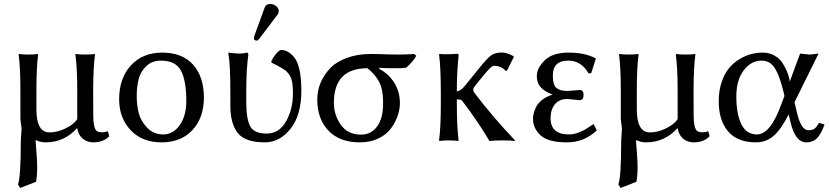

<svg xmlns="http://www.w3.org/2000/svg" viewBox="-20 -702 4146 960"><path d="M162.1 -249V-153.8Q162.1 -40 228 -40Q267.1 -40 308.1 -60.1Q349.1 -80.1 366.2 -106V-249Q366.2 -362.8 356.9 -429.2L358.9 -432.1Q377 -429.2 406 -429.2Q435.1 -429.2 453.1 -432.1L455.1 -429.2Q446.3 -368.2 445.8 -249L446.3 -126Q446.3 -63 462.9 -47.9Q471.2 -40.5 492.2 -40.5Q504.4 -40.5 519 -45.9L526.4 -21Q497.1 9.8 446.8 9.8Q418.9 9.8 398.2 -5.1Q377.4 -20 369.1 -47.9Q366.2 -57.6 366.2 -62Q301.3 9.8 209 9.8Q180.2 9.8 159.2 -2L158.7 0.5Q158.2 2.9 158.2 4.9Q158.2 9.8 162.1 57.4Q166 105 166 136.2Q166 175.3 160.2 207L81.1 237.8L69.8 220.2Q84 183.1 84 6.8Q84 -7.3 85.9 -28.1Q87.9 -48.8 87.9 -59.1Q87.9 -64 85 -83Q82 -102.1 82 -111.8V-249Q82 -365.2 73.2 -429.2L75.2 -432.1Q93.3 -429.2 122.1 -429.2Q150.9 -429.2 168.9 -432.1L170.9 -429.2Q162.1 -369.1 162.1 -249Z M575.7 -205.1Q575.7 -311 634.5 -375Q693.4 -439 791.5 -439Q891.6 -439 945.6 -378.4Q999.5 -317.9 999.5 -213.9Q999.5 -113.8 942.6 -52Q885.7 9.8 787.6 9.8Q690.4 9.8 633.1 -51.3Q575.7 -112.3 575.7 -205.1ZM784.7 -398.9Q740.7 -398.9 712.2 -372.1Q683.6 -345.2 673.6 -307.6Q663.6 -270 663.6 -222.2Q663.6 -177.2 673.6 -137.2Q683.6 -97.2 715.6 -63.5Q747.6 -29.8 796.4 -29.8Q846.2 -29.8 878.9 -76.9Q911.6 -124 911.6 -195.8Q911.6 -296.9 885.3 -347.9Q858.9 -398.9 784.7 -398.9Z M1331.5 -682.1Q1347.7 -682.1 1360.6 -671.6Q1373.5 -661.1 1373.5 -647Q1373.5 -635.7 1367.7 -628.9L1275.4 -506.8Q1269.5 -499 1263.7 -499Q1249.5 -499 1249.5 -512.2Q1249.5 -516.1 1251.5 -522L1303.7 -665Q1309.6 -682.1 1331.5 -682.1ZM1211.4 -251V-189Q1211.4 -108.9 1230.5 -71.5Q1249.5 -34.2 1313.5 -34.2Q1375.5 -34.2 1410.2 -95Q1444.8 -155.8 1444.8 -236.8Q1444.8 -271 1440.2 -293.9Q1435.5 -316.9 1424.6 -331.1Q1413.6 -345.2 1407.5 -349.6Q1401.4 -354 1386.7 -362.8Q1361.3 -377.9 1337.4 -388.7Q1337.4 -388.7 1336.9 -397Q1344.7 -414.1 1360.4 -433.1Q1376 -452.1 1386.7 -452.1Q1416.5 -452.1 1445.3 -422.4Q1486.8 -379.4 1486.8 -249Q1486.8 -126 1432.6 -58.1Q1378.4 9.8 1304.7 9.8Q1205.6 9.8 1168.7 -37.1Q1131.8 -84 1131.8 -172.9V-234.9Q1131.8 -381.8 1121.6 -436L1123.5 -439Q1187.5 -429.2 1212.4 -439Q1221.2 -439 1221.7 -429.2Q1211.4 -353 1211.4 -251Z M2011.2 -363.8Q2004.4 -362.3 1995.6 -361.8Q1986.8 -361.3 1981 -361.1Q1975.1 -360.8 1964.4 -360.8Q1894 -360.8 1877.4 -362.8L1875.5 -357.9Q1922.4 -334 1950.9 -289.1Q1979.5 -244.1 1979.5 -186Q1979.5 -156.2 1968.5 -123.5Q1957.5 -90.8 1934.8 -59.8Q1912.1 -28.8 1871.6 -9.5Q1831.1 9.8 1779.3 9.8Q1678.2 9.8 1622.3 -48.6Q1566.4 -106.9 1566.4 -204.1Q1566.4 -295.9 1636.2 -366.2Q1664.1 -394 1716.1 -413.1Q1768.1 -432.1 1832.5 -432.1Q1852.1 -432.1 1877.7 -431.4Q1903.3 -430.7 1928.7 -429.9Q1954.1 -429.2 1974.1 -429.2Q2012.7 -429.2 2051.3 -432.1L2061.5 -422.9Q2046.4 -394.5 2011.2 -363.8ZM1786.1 -28.8Q1835 -28.8 1865.2 -69.3Q1895.5 -109.9 1895.5 -185.1Q1895.5 -232.4 1887.2 -262.7Q1878.9 -293 1859.4 -317.9Q1842.8 -340.8 1817.4 -360.8Q1649.4 -360.8 1649.4 -188Q1649.4 -127.9 1683.8 -78.4Q1718.3 -28.8 1786.1 -28.8Z M2184.1 -234.9Q2184.1 -367.7 2175.3 -429.2L2177.2 -432.1Q2220.2 -429.2 2264.2 -433.1Q2270 -433.1 2271.5 -431.6Q2272.9 -430.2 2272.9 -422.9Q2264.2 -338.9 2264.2 -251V-245.1Q2282.7 -246.1 2306.2 -274.9L2371.6 -356Q2374 -358.9 2378.9 -364.7Q2414.6 -409.2 2434.6 -424.3Q2454.6 -439.5 2489.7 -439.5Q2513.2 -439.5 2545.9 -421.9L2549.3 -417.5L2515.1 -348.6H2506.8Q2499 -359.4 2483.4 -366.2Q2467.8 -373 2451.2 -373Q2447.3 -373 2442.6 -370.8Q2438 -368.7 2431.2 -362.3Q2424.3 -356 2414.8 -345.2Q2405.3 -334.5 2391.1 -316.9L2356 -273.9Q2346.2 -262.2 2346.2 -255.9Q2346.2 -246.1 2352.1 -237.8Q2444.8 -115.7 2555.2 0L2553.2 2.9Q2538.1 0 2493.2 0Q2453.1 0 2427.2 2.9Q2372.1 -91.3 2290 -199.2Q2283.2 -205.1 2264.2 -205.1V-180.2Q2264.2 -71.3 2272.9 0L2271 2.9Q2252.9 0 2224.1 0Q2195.3 0 2177.2 2.9L2175.3 0Q2184.1 -66.9 2184.1 -180.2Z M2821.3 -398.9Q2744.1 -398.9 2744.1 -324.2Q2744.1 -277.3 2762.2 -262.2Q2780.3 -247.1 2817.9 -247.1L2847.2 -249.5Q2876 -252 2878.9 -252Q2897.9 -252 2897.9 -227.1Q2897.9 -201.2 2877.9 -201.2Q2874 -201.2 2848.1 -204.1Q2822.3 -207 2816.9 -207Q2775.9 -207 2754.4 -180.4Q2732.9 -153.8 2732.9 -110.8Q2732.9 -29.8 2825.2 -29.8Q2847.2 -29.8 2870.1 -38.3Q2893.1 -46.9 2908 -55.9Q2922.9 -64.9 2948.2 -82L2963.9 -49.8Q2899.9 10.3 2814 9.8Q2721.2 9.8 2683.1 -25.1Q2645 -60.1 2645 -107.9Q2645 -120.1 2647.9 -133.1Q2650.9 -146 2659.4 -165Q2668 -184.1 2689.5 -201.7Q2710.9 -219.2 2743.2 -229Q2703.1 -244.1 2683.6 -265.6Q2664.1 -287.1 2664.1 -321.8Q2664.1 -361.8 2703.6 -400.4Q2743.2 -439 2822.3 -439Q2903.3 -439 2957 -411.1L2959 -408.2L2936 -335.9L2922.9 -335Q2886.2 -398.9 2821.3 -398.9Z M3164.1 -249V-153.8Q3164.1 -40 3230 -40Q3269 -40 3310.1 -60.1Q3351.1 -80.1 3368.2 -106V-249Q3368.2 -362.8 3358.9 -429.2L3360.8 -432.1Q3378.9 -429.2 3408 -429.2Q3437 -429.2 3455.1 -432.1L3457 -429.2Q3448.2 -368.2 3447.8 -249L3448.2 -126Q3448.2 -63 3464.8 -47.9Q3473.1 -40.5 3494.1 -40.5Q3506.3 -40.5 3521 -45.9L3528.3 -21Q3499 9.8 3448.7 9.8Q3420.9 9.8 3400.1 -5.1Q3379.4 -20 3371.1 -47.9Q3368.2 -57.6 3368.2 -62Q3303.2 9.8 3210.9 9.8Q3182.1 9.8 3161.1 -2L3160.6 0.5Q3160.2 2.9 3160.2 4.9Q3160.2 9.8 3164.1 57.4Q3168 105 3168 136.2Q3168 175.3 3162.1 207L3083 237.8L3071.8 220.2Q3085.9 183.1 3085.9 6.8Q3085.9 -7.3 3087.9 -28.1Q3089.8 -48.8 3089.8 -59.1Q3089.8 -64 3086.9 -83Q3084 -102.1 3084 -111.8V-249Q3084 -365.2 3075.2 -429.2L3077.1 -432.1Q3095.2 -429.2 3124 -429.2Q3152.8 -429.2 3170.9 -432.1L3172.9 -429.2Q3164.1 -369.1 3164.1 -249Z M3952.6 -190.9 3966.3 -132.8Q3986.3 -50.8 4022.5 -50.8Q4041.5 -50.8 4052 -58.3Q4062.5 -65.9 4075.7 -87.9L4102.5 -79.1Q4085.4 -31.2 4064.9 -10.7Q4044.4 9.8 4011.7 9.8Q3956.5 9.8 3932.6 -90.8L3923.3 -129.9Q3885.3 -54.7 3847.9 -22.5Q3810.5 9.8 3759.8 9.8Q3667 9.8 3620.4 -45.2Q3573.7 -100.1 3573.7 -195.8Q3573.7 -249 3588.1 -291.5Q3602.5 -334 3625 -361.1Q3647.5 -388.2 3677 -406Q3706.5 -423.8 3735.6 -431.4Q3764.6 -439 3793.5 -439Q3826.7 -439 3852.5 -424.1Q3878.4 -409.2 3892.1 -387.7Q3905.8 -366.2 3914.6 -345.2Q3923.3 -324.2 3926.3 -309.1L3928.7 -293.9L3980.5 -434.1Q3987.3 -434.1 4004.4 -431.6Q4021.5 -429.2 4028.3 -429.2Q4036.1 -429.2 4051.3 -431.6Q4066.4 -434.1 4072.8 -434.1ZM3902.3 -222.2 3897.5 -243.2Q3878.4 -322.3 3854.5 -360.6Q3830.6 -398.9 3788.6 -398.9Q3735.4 -398.9 3698.5 -350.3Q3661.6 -301.8 3661.6 -219.2Q3661.6 -133.3 3686.5 -81.5Q3711.4 -29.8 3764.6 -29.8Q3832.5 -29.8 3886.7 -181.2Z"/></svg>

Font: Biolilbert
Style: Regular
Weight: 400
Designer: Philipp H. Poll
Foundry: Philipp H. Poll
Version: Version 1.1.0